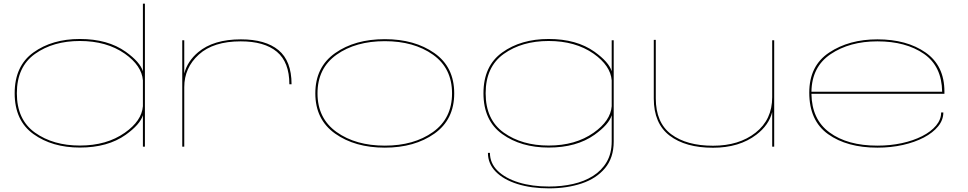

<svg xmlns="http://www.w3.org/2000/svg" viewBox="-20 -805 5313 1054"><path d="M764.5 0V-172.5Q749.5 -122 670 -65Q571.5 5 418.5 5Q266.5 5 163.5 -69Q60.5 -143 60.5 -293Q60.5 -443 163.5 -517Q266.5 -591 418.5 -591Q571.5 -591 670 -521Q749.5 -464 764.5 -413.5V-785H775.5V0ZM764.5 -222V-364Q758 -444.5 665.5 -510Q565.5 -580 418.5 -580Q271.5 -580 172 -509Q72.5 -438 72.5 -293Q72.5 -148 172 -77Q271.5 -6 418.5 -6Q565.5 -6 665.5 -76.5Q758 -141.5 764.5 -222Z M1568.5 -342.5Q1568.5 -463.5 1500 -520.8Q1431.5 -578 1301.5 -578Q1151.5 -578 1071.5 -505.5Q991.5 -433 991.5 -326.5V0H980.5V-584H991.5V-401.5Q1009 -469 1068 -518.5Q1152 -589 1302.5 -589Q1437 -589 1508.8 -529.8Q1580.5 -470.5 1580.5 -342.5Z M2092.5 5.5Q1928.5 5.5 1819.8 -71.5Q1711 -148.5 1711 -292.5Q1711 -437 1819.8 -513.5Q1928.5 -590 2092.5 -590Q2256 -590 2364.8 -513.5Q2473.5 -437 2473.5 -292.5Q2473.5 -148.5 2364.8 -71.5Q2256 5.5 2092.5 5.5ZM2092.5 -5.5Q2252 -5.5 2356.8 -80.2Q2461.5 -155 2461.5 -292.5Q2461.5 -430.5 2356.8 -504.8Q2252 -579 2092.5 -579Q1932.5 -579 1827.8 -504.8Q1723 -430.5 1723 -292.5Q1723 -155 1827.8 -80.2Q1932.5 -5.5 2092.5 -5.5Z M2994 229Q2895.5 229 2819.8 205Q2744 181 2701.2 137.2Q2658.5 93.5 2658.5 34H2669.5Q2669.5 91 2712 132.5Q2754.5 174 2827.8 196.5Q2901 219 2994 219Q3063.5 219 3125.5 205Q3187.5 191 3235.2 161Q3283 131 3310.5 84Q3338 37 3338 -29V-172.5Q3323 -122 3243.5 -65Q3145 5 2992 5Q2840 5 2737 -69Q2634 -143 2634 -293Q2634 -443 2737 -517Q2840 -591 2992 -591Q3145 -591 3243.5 -521Q3323 -464 3338 -413.5V-584H3349V-28Q3349 61 3301.5 118Q3254 175 3173.5 202Q3093 229 2994 229ZM3338 -364Q3331.5 -444.5 3239 -510Q3139 -580 2992 -580Q2845 -580 2745.5 -509Q2646 -438 2646 -293Q2646 -148 2745.5 -77Q2845 -6 2992 -6Q3139 -6 3239 -76.5Q3331.5 -141.5 3338 -222Z M4219 0V-190Q4201.5 -118.5 4132 -65.5Q4038.5 6 3894 6Q3743 6 3656 -60.5Q3569 -127 3569 -264V-586H3580V-265Q3580 -131.5 3664.5 -68.2Q3749 -5 3894 -5Q4037 -5 4128 -76.8Q4219 -148.5 4219 -271.5V-584H4230V0Z M4796.5 5.5Q4629.5 5.5 4526 -68.5Q4422.5 -142.5 4422.5 -296.5Q4422.5 -444 4531.8 -516.5Q4641 -589 4796.5 -589Q4957.5 -589 5061 -516.8Q5164.5 -444.5 5164.5 -302V-290H4434.5Q4436.5 -149.5 4533 -78.5Q4631.5 -5.5 4796.5 -5.5Q4867.5 -5.5 4930.8 -19.2Q4994 -33 5042.5 -57.8Q5091 -82.5 5118.8 -115.8Q5146.5 -149 5146.5 -187.5H5158.5Q5158.5 -146.5 5130 -111.5Q5101.5 -76.5 5051.8 -50.2Q5002 -24 4936.5 -9.2Q4871 5.5 4796.5 5.5ZM4434.5 -301.5H5152Q5150 -441 5052.5 -509Q4953 -578 4796.5 -578Q4644 -578 4539.5 -507.5Q4436.5 -438 4434.5 -301.5Z"/></svg>

Font: Anybody UltraExpanded Thin
Style: Regular
Weight: 100
Width: 9
Designer: Tyler Finck
Foundry: Etcetera Type Company
Version: Version 1.010; ttfautohint (v1.8.3) -l 8 -r 50 -G 200 -x 14 